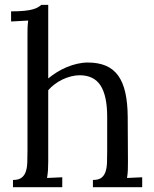

<svg xmlns="http://www.w3.org/2000/svg" viewBox="-20 -775 639 795"><path d="M93.8 -625Q93.8 -640.6 94 -655.3Q94.2 -669.9 96.7 -689.9L25.9 -686V-728Q58.6 -728 80.3 -730.2Q102.1 -732.4 115.7 -736.3Q129.4 -740.2 137.2 -744.9Q145 -749.5 150.9 -754.9H179.7V-450.2Q196.3 -463.9 215.8 -476.1Q235.4 -488.3 256.6 -497.1Q277.8 -505.9 300 -511Q322.3 -516.1 343.8 -516.1Q387.2 -516.1 418.5 -502.7Q449.7 -489.3 469.5 -461.7Q489.3 -434.1 498.8 -391.8Q508.3 -349.6 508.8 -292.5L509.8 -106Q509.8 -85.9 509.3 -70.6Q508.8 -55.2 505.9 -38.1L568.8 -41V0H364.7V-29.8Q387.7 -29.8 399.7 -38.8Q411.6 -47.9 417 -64Q422.4 -80.1 423.1 -102.5Q423.8 -125 423.8 -151.9V-291.5Q423.8 -377.9 396.5 -420.7Q369.1 -463.4 309.6 -463.4Q292.5 -463.4 273.4 -458.5Q254.4 -453.6 237.5 -445.3Q220.7 -437 205.8 -425.8Q190.9 -414.6 179.7 -401.4V-106Q179.7 -85.9 178.7 -70.6Q177.7 -55.2 174.8 -38.1L237.8 -41V0H33.7V-29.8Q56.6 -29.8 68.8 -38.8Q81.1 -47.9 86.7 -64Q92.3 -80.1 93 -102.5Q93.8 -125 93.8 -151.9Z"/></svg>

Font: Parastoo FD
Style: FD
Weight: 400
Foundry: Saber Rastikerdar (saber.rastikerdar@gmail.com)
Version: Version 2.0.1